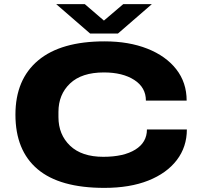

<svg xmlns="http://www.w3.org/2000/svg" viewBox="-20 -901 982 933"><path d="M253 -881H392L485 -801L579 -881H718L553 -738H418ZM487 12Q270 12 162.5 -79Q55 -170 55 -344Q55 -515 165.5 -607.5Q276 -700 488 -700Q606 -700 696 -664.5Q786 -629 836.5 -564.5Q887 -500 887 -412H689Q689 -476 632.5 -512.5Q576 -549 485 -549Q377 -549 320.5 -495.5Q264 -442 264 -357V-332Q264 -247 320.5 -193Q377 -139 482 -139Q581 -139 637.5 -174Q694 -209 694 -272H888Q888 -187 839 -123Q790 -59 700.5 -23.5Q611 12 487 12Z"/></svg>

Font: Archivo Expanded ExtraBold
Style: Regular
Weight: 800
Width: 7
Designer: Hector Gatti
Foundry: Omnibus-Type
Version: Version 2.001; ttfautohint (v1.8.3)